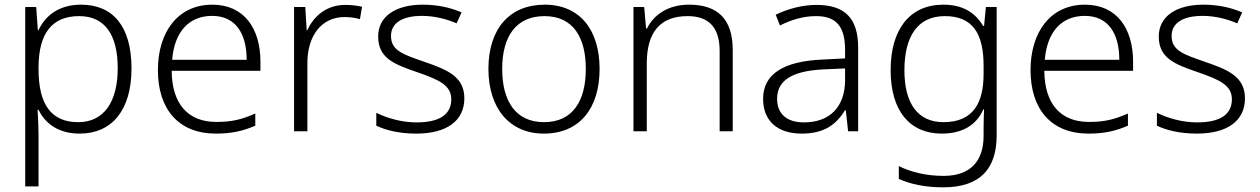

<svg xmlns="http://www.w3.org/2000/svg" viewBox="-20 -562 5396 822"><path d="M327 -542C228 -542 172 -491 145 -433H142L135 -532H88V236H145V17C145 -16 143 -58 141 -92H145C172 -36 227 10 321 10C458 10 543 -89 543 -269C543 -450 463 -542 327 -542ZM319 -493C429 -493 484 -413 484 -270C484 -126 425 -39 315 -39C199 -39 145 -115 145 -266V-276C146 -416 200 -493 319 -493Z M889 -542C741 -542 656 -424 656 -262C656 -95 744 10 904 10C972 10 1020 -1 1073 -24V-76C1014 -50 972 -40 906 -40C784 -40 716 -118 715 -259H1095V-298C1095 -440 1025 -542 889 -542ZM888 -494C989 -494 1036 -418 1036 -306H717C727 -427 790 -494 888 -494Z M1458 -541C1378 -541 1323 -493 1296 -433H1293L1287 -532H1239V0H1296V-292C1296 -411 1358 -489 1455 -489C1479 -489 1500 -486 1521 -480L1530 -533C1509 -538 1484 -541 1458 -541Z M1968 -141C1968 -235 1893 -264 1798 -297C1706 -329 1654 -345 1654 -408C1654 -464 1703 -494 1787 -494C1840 -494 1894 -480 1935 -462L1956 -509C1910 -529 1854 -542 1790 -542C1674 -542 1599 -492 1599 -406C1599 -313 1667 -287 1766 -253C1862 -220 1912 -196 1912 -137C1912 -76 1868 -38 1763 -38C1700 -38 1638 -56 1591 -79V-24C1630 -5 1688 10 1762 10C1893 10 1968 -45 1968 -141Z M2547 -267C2547 -432 2464 -542 2312 -542C2162 -542 2071 -439 2071 -267C2071 -99 2161 10 2308 10C2463 10 2547 -100 2547 -267ZM2130 -267C2130 -408 2191 -493 2311 -493C2436 -493 2488 -399 2488 -267C2488 -131 2433 -39 2309 -39C2187 -39 2130 -130 2130 -267Z M2930 -542C2840 -542 2779 -499 2750 -440H2746L2738 -532H2692V0H2749V-290C2749 -425 2807 -493 2924 -493C3013 -493 3061 -446 3061 -344V0H3117V-348C3117 -482 3051 -542 2930 -542Z M3476 -541C3412 -541 3351 -523 3301 -499L3319 -453C3370 -478 3419 -493 3474 -493C3555 -493 3598 -454 3598 -349V-312L3501 -307C3335 -300 3247 -245 3247 -139C3247 -43 3310 10 3412 10C3511 10 3560 -30 3598 -90H3601L3611 0H3654V-358C3654 -485 3596 -541 3476 -541ZM3508 -265 3598 -269V-217C3597 -105 3533 -38 3422 -38C3350 -38 3307 -73 3307 -139C3307 -219 3373 -259 3508 -265Z M4019 -542C3873 -542 3793 -434 3793 -262C3793 -87 3875 10 4012 10C4098 10 4160 -25 4190 -94H4193C4192 -69 4191 -39 4191 -11V20C4191 125 4137 191 4020 191C3944 191 3878 174 3828 149V204C3878 226 3938 240 4018 240C4180 240 4247 157 4247 17V-532H4201L4193 -451H4189C4155 -508 4102 -542 4019 -542ZM4025 -493C4146 -493 4191 -416 4191 -281V-246C4191 -127 4151 -39 4019 -39C3911 -39 3852 -117 3852 -261C3852 -408 3910 -493 4025 -493Z M4625 -542C4477 -542 4392 -424 4392 -262C4392 -95 4480 10 4640 10C4708 10 4756 -1 4809 -24V-76C4750 -50 4708 -40 4642 -40C4520 -40 4452 -118 4451 -259H4831V-298C4831 -440 4761 -542 4625 -542ZM4624 -494C4725 -494 4772 -418 4772 -306H4453C4463 -427 4526 -494 4624 -494Z M5310 -141C5310 -235 5235 -264 5140 -297C5048 -329 4996 -345 4996 -408C4996 -464 5045 -494 5129 -494C5182 -494 5236 -480 5277 -462L5298 -509C5252 -529 5196 -542 5132 -542C5016 -542 4941 -492 4941 -406C4941 -313 5009 -287 5108 -253C5204 -220 5254 -196 5254 -137C5254 -76 5210 -38 5105 -38C5042 -38 4980 -56 4933 -79V-24C4972 -5 5030 10 5104 10C5235 10 5310 -45 5310 -141Z"/></svg>

Font: Noto Sans Devanagari UI Light
Style: Regular
Weight: 300
Designer: Jelle Bosma - Monotype Design Team
Foundry: Monotype Imaging Inc.
Version: Version 2.004